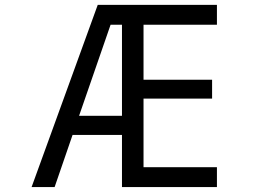

<svg xmlns="http://www.w3.org/2000/svg" viewBox="-20 -752 1040 774"><path d="M298.8 -285.2H471.7V-652.3H425.8ZM374 -732.4H854.5V-652.3H558.6V-430.7H835V-354.5H558.6V-78.1H854.5V2H471.7V-208H272.5L200.2 2H107.4Z"/></svg>

Font: Gen Shin Gothic Monospace Regular
Style: Regular
Weight: 400
Designer: [Source Han Sans]
Ryoko NISHIZUKA  (kana & ideographs); Paul D. Hunt (Latin, Greek & Cyrillic); Wenlong ZHANG  (bopomofo
Version: Version 1.002.20150607